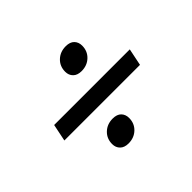

<svg xmlns="http://www.w3.org/2000/svg" viewBox="-112 -707 824 824"><g transform="rotate(-45 300.0 -295.0)"><path d="M255 -52Q230 -52 216.5 -65.5Q203 -79 203 -100Q203 -133 225.5 -154.5Q248 -176 282 -176Q308 -176 321 -162.5Q334 -149 334 -128Q334 -95 311.5 -73.5Q289 -52 255 -52ZM69 -256 85 -334H544L528 -256ZM332 -414Q307 -414 293.5 -427.5Q280 -441 280 -462Q280 -495 302.5 -516.5Q325 -538 359 -538Q385 -538 398 -524.5Q411 -511 411 -490Q411 -457 388.5 -435.5Q366 -414 332 -414Z"/></g></svg>

Font: Geist Mono
Style: Italic
Weight: 400
Italic angle: -12°
Monospace: yes
Designer: Basement.studio, Andrés Briganti, Mateo Zaragoza
Foundry: Basement.studio, Vercel, Andrés Briganti, Guido Ferreyra, Mateo Zaragoza
Version: Version 1.500